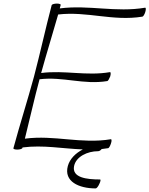

<svg xmlns="http://www.w3.org/2000/svg" viewBox="-20 -828 835 1073"><path d="M269 -800C234 -667 205 -533 170 -400C134 -267 91 -133 55 0C53 4 62 8 76 8C90 8 103 4 105 0L106 -4C222 -19 330 3 443 7C402 28 370 60 359 100C336 186 420 225 515 225C520 225 529 214 535 200C542 186 544 175 539 175C464 175 381 165 394 100C405 47 469 17 528 17C535 17 543 12 548 5C560 3 572 2 585 0C589 -1 596 -13 600 -26C605 -40 604 -50 600 -50C433 -22 284 -75 119 -53C147 -164 171 -274 201 -385C332 -401 447 -353 580 -375C584 -376 591 -388 596 -401C600 -415 599 -425 595 -425C463 -402 341 -437 210 -420C240 -529 274 -638 305 -747C468 -766 611 -708 776 -735C781 -736 788 -748 792 -761C796 -775 796 -785 791 -785C627 -757 477 -802 314 -781C316 -787 318 -794 319 -800C321 -804 312 -808 298 -808C284 -808 271 -804 269 -800Z"/></svg>

Font: Nupuram Thin Italic
Style: Regular
Weight: 100
Designer: Santhosh Thottingal (santhosh.thottingal@gmail.com)
Foundry: SMC
Version: Version 1.000